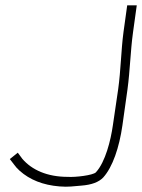

<svg xmlns="http://www.w3.org/2000/svg" viewBox="-20 -703 535 723"><path d="M425 -367 405 -231C397 -175 377 -93 341 -54C330 -43 264 -35 235 -37C158 -37 100 -63 64 -105L47 -128L17 -104L34 -82C39 -75 45 -68 54 -60C92 -26 142 -6 204 -1C238 2 258 -2 286 -4C325 -7 352 -17 369 -35C404 -74 429 -147 441 -231L460 -366C470 -440 471 -510 481 -582L495 -683H459L445 -582C436 -515 435 -438 425 -367Z"/></svg>

Font: Reckless Catfish
Style: It
Weight: 400
Foundry: Cannot Into Space Fonts
Version: Version 0.2894